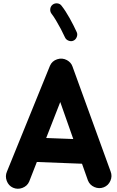

<svg xmlns="http://www.w3.org/2000/svg" viewBox="-20 -1075 712 1173"><path d="M59.6 71.8Q32.2 59.6 21.2 30Q10.3 0.5 22.5 -26.9L285.2 -673.3Q297.9 -702.6 329.3 -712.9Q360.8 -723.1 389.2 -707.5Q414.1 -693.4 422.4 -669.9L655.8 -27.3Q667 1 654.5 29.5Q642.1 58.1 613.8 69.3Q585.4 80.1 556.9 67.9Q528.3 55.7 517.1 27.3L481 -74.7L205.1 -85.4L158.2 34.7Q146 62 116.7 73Q87.4 84 59.6 71.8ZM348.1 -451.7 262.2 -231.9 427.7 -225.6ZM301.3 -1046.4Q314 -1056.2 330.3 -1054.4Q346.7 -1052.7 356 -1040Q380.9 -1008.3 405.8 -963.4Q430.7 -918.5 448.7 -878.9Q455.1 -865.2 449 -849.1Q442.9 -833 428.7 -826.7Q415 -820.3 399.2 -826.4Q383.3 -832.5 377 -846.7Q366.2 -870.6 351.6 -898.2Q336.9 -925.8 322 -950.7Q307.1 -975.6 294.4 -991.7Q285.2 -1004.4 287.1 -1020.5Q289.1 -1036.6 301.3 -1046.4Z"/></svg>

Font: Mikhak ExtraBold
Style: Regular
Weight: 800
Designer: Amin Abedi
Version: Version 3.3